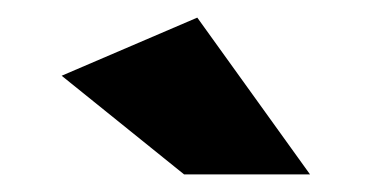

<svg xmlns="http://www.w3.org/2000/svg" viewBox="-20 -967 422 218"><path d="M332 -769H189L50 -881L204 -947Z"/></svg>

Font: Montserrat Alternates
Style: Bold
Weight: 700
Version: Version 2.001